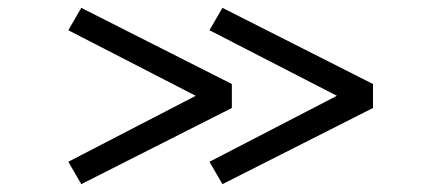

<svg xmlns="http://www.w3.org/2000/svg" viewBox="-20 -538 1118 489"><path d="M546.5 -69 513.5 -126 838 -294 513.5 -461 546.5 -518 930 -324V-263ZM187 -69 154 -126 478.5 -294 154 -461 187 -518 570.5 -324V-263Z"/></svg>

Font: Trispace Expanded
Style: Regular
Weight: 400
Width: 7
Designer: Tyler Finck
Foundry: Etcetera Type Company
Version: Version 1.210; ttfautohint (v1.8.3)